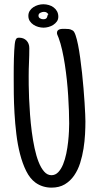

<svg xmlns="http://www.w3.org/2000/svg" viewBox="-20 -862 447 889"><path d="M375.5 -299.8Q375.5 -273.4 373.8 -240.7Q372.1 -208 366.7 -173.8Q361.3 -139.6 351.1 -107.2Q340.8 -74.7 323.2 -49.3Q305.7 -23.9 280 -8.5Q254.4 6.8 218.3 6.8Q198.2 6.8 179.2 1Q160.2 -4.9 144 -16.6Q118.7 -35.2 101.3 -70.1Q84 -105 72.8 -148.7Q61.5 -192.4 55.7 -241.5Q49.8 -290.5 47.1 -337.9Q44.4 -385.3 43.9 -427.2Q43.5 -469.2 43.5 -499Q43.5 -506.8 43.5 -521.5Q43.5 -536.1 43.7 -554Q43.9 -571.8 44.4 -590.8Q44.9 -609.9 45.9 -627.2Q46.9 -644.5 48.3 -657.7Q49.8 -670.9 52.2 -676.8Q54.7 -682.6 57.9 -685.1Q61 -687.5 67.9 -687.5Q89.8 -687.5 102.8 -674.1Q115.7 -660.6 115.7 -638.7Q115.7 -606.4 114.3 -574.2Q112.8 -542 112.8 -509.8Q112.8 -495.6 113 -468.3Q113.3 -440.9 114.7 -406Q116.2 -371.1 119.1 -331.1Q122.1 -291 127.2 -251.7Q132.3 -212.4 140.1 -176Q147.9 -139.6 158.9 -111.8Q169.9 -84 184.6 -67.4Q199.2 -50.8 218.3 -50.8Q236.3 -50.8 249.8 -64.9Q263.2 -79.1 272.2 -101.3Q281.2 -123.5 286.9 -150.9Q292.5 -178.2 295.4 -204.8Q298.3 -231.4 299.3 -254.2Q300.3 -276.9 300.3 -290Q300.3 -316.9 299.1 -349.9Q297.9 -382.8 295.7 -418.5Q293.5 -454.1 289.6 -491.2Q285.6 -528.3 280.3 -563.2Q274.9 -598.1 267.8 -629.9Q260.7 -661.6 251.5 -686.5Q250 -690.9 246.8 -697.8Q243.7 -704.6 243.7 -709Q243.7 -716.8 247.3 -720.7Q251 -724.6 256.3 -726.3Q261.7 -728 268.1 -728.3Q274.4 -728.5 279.8 -728.5Q291.5 -728.5 299.1 -727.5Q306.6 -726.6 316.9 -720.7Q323.7 -716.8 329.8 -699.2Q335.9 -681.6 341.3 -654.8Q346.7 -627.9 351.3 -594Q356 -560.1 359.9 -524.2Q363.8 -488.3 366.7 -452.6Q369.6 -417 371.6 -386.7Q373.5 -356.4 374.5 -333.5Q375.5 -310.5 375.5 -299.8ZM204.1 -796.4Q198.7 -802.2 194.8 -804.7Q190.9 -807.1 182.6 -807.1Q175.3 -807.1 166.7 -802.7Q158.2 -798.3 158.2 -789.6Q158.2 -781.2 165.3 -777.1Q172.4 -772.9 179.7 -772.9Q189 -772.9 192.6 -775.6Q196.3 -778.3 197.8 -782Q199.2 -785.6 200 -789.8Q200.7 -793.9 204.1 -796.4ZM250 -784.7Q250 -772 243.4 -762.7Q236.8 -753.4 226.6 -746.8Q216.3 -740.2 204.3 -737.1Q192.4 -733.9 181.6 -733.9Q169.9 -733.9 157.5 -737.3Q145 -740.7 134.8 -747.6Q124.5 -754.4 117.9 -764.6Q111.3 -774.9 111.3 -788.6Q111.3 -801.8 117.7 -811.8Q124 -821.8 134.3 -828.6Q144.5 -835.4 156.7 -838.9Q168.9 -842.3 180.7 -842.3Q193.8 -842.3 206.3 -838.6Q218.8 -835 228.5 -827.6Q238.3 -820.3 244.1 -809.6Q250 -798.8 250 -784.7Z"/></svg>

Font: Just Another Hand
Style: Regular
Weight: 400
Designer: Astigmatic (AOETI)
Foundry: Astigmatic (AOETI)
Version: Version 1.000